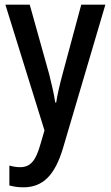

<svg xmlns="http://www.w3.org/2000/svg" viewBox="-20 -560 473 820"><path d="M3 -540 170 -3 153 55C133 126 111 154 65 154C50 154 33 151 20 147V232C38 237 57 240 80 240C165 240 215 186 249 73L430 -540H327L247 -243C235 -198 225 -156 220 -122H216C210 -162 200 -203 190 -243L107 -540Z"/></svg>

Font: Noto Sans Thai Cond Med
Style: Regular
Weight: 500
Width: 3
Designer: Monotype Design Team
Foundry: Monotype Imaging Inc.
Version: Version 2.002